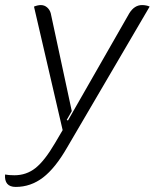

<svg xmlns="http://www.w3.org/2000/svg" viewBox="-38 -529 618 757"><path d="M-18 159Q-4 162 19 162Q66 162 102 133.5Q138 105 179 35L209 -16L96 -503Q111 -509 123 -509Q137 -509 147.5 -500Q158 -491 162 -477L245 -91L225 -56L230 -54L472 -477Q492 -509 522 -509Q530 -509 538 -507.5Q546 -506 552 -503L227 52Q180 134 131.5 171Q83 208 24 208Q1 208 -9.5 195.5Q-20 183 -18 159Z"/></svg>

Font: K2D ExtraLight
Style: Italic
Weight: 275
Italic angle: -10°
Designer: Katatrad Aksorn Co.,Ltd.
Foundry: Cadson Demak Co.,Ltd.
Version: Version 1.000; ttfautohint (v1.6)